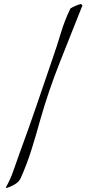

<svg xmlns="http://www.w3.org/2000/svg" viewBox="-20 -819 437 971"><path d="M397 -792Q340 -648 283 -505Q226 -362 183 -211Q163 -138 139.5 -63Q116 12 85 81Q76 101 54.5 113.5Q33 126 13 132L10 128Q33 88 48.5 42Q64 -4 80 -47Q124 -166 164.5 -284.5Q205 -403 246 -523Q268 -586 287.5 -651Q307 -716 336 -776Q360 -791 389 -799Z"/></svg>

Font: Lucien Schoenschriftv CAT
Style: Regular
Weight: 400
Designer: Lucian Bernhard 1928
Foundry: CAT-Fonts Peter Wiegel
Version: Version 1.000